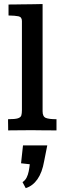

<svg xmlns="http://www.w3.org/2000/svg" viewBox="-20 -656 338 966"><path d="M21 0Q21 -3.4 21 -11Q21 -18.6 20.8 -27.8Q20.5 -37.1 20.5 -44.9Q20.5 -52.7 20.5 -56.2Q55.7 -56.2 70.1 -60.8Q84.5 -65.4 87.4 -75.7Q90.3 -85.9 90.3 -102.5V-550.3Q90.3 -570.3 73 -574Q55.7 -577.6 22.9 -578.1V-633.3Q35.2 -633.3 51.3 -633.5Q67.4 -633.8 83.3 -634Q99.1 -634.3 109.4 -634.3Q129.9 -634.3 150.9 -634.8Q171.9 -635.3 194.3 -635.7V-95.7Q194.3 -69.3 210.7 -62.7Q227.1 -56.2 264.2 -56.2V0Q235.4 0 206.8 -0.2Q178.2 -0.5 139.6 -1Q103 -1 75.9 -0.5Q48.8 0 21 0ZM109.4 290.5 93.3 260.3Q106.9 251.5 114 237.3Q121.1 223.1 124.5 205.8Q127.9 188.5 129.9 170.4L85.9 165.5L95.7 75.7H217.8L202.1 154.8Q192.4 211.4 168.5 245.6Q144.5 279.8 109.4 290.5Z"/></svg>

Font: Kameron Medium
Style: Regular
Weight: 500
Designer: Vernon Adams
Foundry: Vernon Adams
Version: Version 1.100